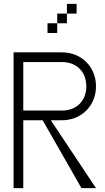

<svg xmlns="http://www.w3.org/2000/svg" viewBox="-20 -970 540 990"><path d="M100 -350H200L400 0H475L242 -350H300C400 -350 475 -425 475 -525C475 -625 400 -700 300 -700H50V0H100ZM100 -400V-650H300C375 -650 425 -600 425 -525C425 -450 375 -400 300 -400ZM225 -800H275V-850H225ZM275 -850H325V-900H275ZM325 -900H375V-950H325Z"/></svg>

Font: LS-VG5000 Light
Style: Regular
Weight: 400
Designer: Justin Bihan, 2021
Foundry: Justin Bihan, 2021
Version: Version 1.000;Glyphs 3.1.2 (3151)